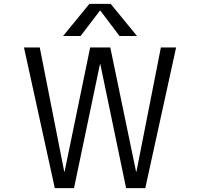

<svg xmlns="http://www.w3.org/2000/svg" viewBox="-20 -977 1040 997"><path d="M815.4 -730.5H894.5L734.4 0H634.8L501 -643.6H499L364.3 0H264.6L104.5 -730.5H186.5L313.5 -85.9H315.4L448.2 -730.5H552.7L686.5 -85.9H688.5ZM691.4 -790H600.6L501 -921.9H499L398.4 -790H307.6L444.3 -957H554.7Z"/></svg>

Font: Gen Shin Gothic Monospace Normal
Style: Regular
Weight: 350
Designer: [Source Han Sans]
Ryoko NISHIZUKA  (kana & ideographs); Paul D. Hunt (Latin, Greek & Cyrillic); Wenlong ZHANG  (bopomofo
Version: Version 1.002.20150607